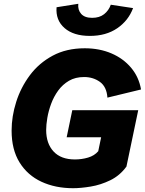

<svg xmlns="http://www.w3.org/2000/svg" viewBox="-20 -968 755 1001"><path d="M361.3 13.2Q268.6 13.2 196 -20.5Q123.5 -54.2 82 -121.1Q40.5 -188 40.5 -287.1Q40.5 -361.3 64.5 -436.8Q88.4 -512.2 135.7 -575.7Q183.1 -639.2 254.6 -677.7Q326.2 -716.3 421.9 -716.3Q498.5 -716.3 560.8 -689.7Q623 -663.1 663.6 -614.7Q704.1 -566.4 715.3 -501.5L540 -459Q536.1 -515.6 501 -541Q465.8 -566.4 418.5 -566.4Q373 -566.4 339.6 -546.9Q306.2 -527.3 283.2 -495.6Q260.3 -463.9 246.6 -426.8Q232.9 -389.6 226.8 -353.8Q220.7 -317.9 220.7 -290.5Q220.7 -219.7 259.3 -178.2Q297.9 -136.7 370.6 -136.7Q406.2 -136.7 439.2 -146.5Q472.2 -156.2 492.2 -179.7L507.3 -252.4H327.6L356.9 -393.6H700.7L639.2 -99.6Q604.5 -52.2 554.7 -28.1Q504.9 -3.9 453.1 4.6Q401.4 13.2 361.3 13.2ZM448.7 -780.8Q363.3 -780.8 316.4 -821.8Q269.5 -862.8 274.9 -930.2L388.2 -948.2Q384.8 -916.5 403.1 -895.8Q421.4 -875 460.4 -875Q498.5 -875 522.7 -894Q546.9 -913.1 557.6 -943.4L673.8 -925.8Q649.4 -860.4 591.1 -820.6Q532.7 -780.8 448.7 -780.8Z"/></svg>

Font: Schibsted Grotesk ExtraBold
Style: Italic
Weight: 800
Italic angle: -12°
Designer: Bakken & Baeck AS, Henrik Kongsvoll
Foundry: Schibsted ASA
Version: Version 1.100; ttfautohint (v1.8.4.7-5d5b);gftools[0.9.25]